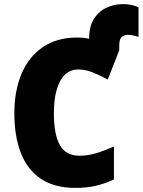

<svg xmlns="http://www.w3.org/2000/svg" viewBox="-20 -907 696 937"><path d="M581 -887Q606 -887 627 -881.5Q648 -876 656 -871V-727Q647 -730 633.5 -733.5Q620 -737 604 -737Q584 -737 573 -725.5Q562 -714 562 -686V-662L506 -519Q470 -538 434 -553Q398 -568 362 -568Q304 -568 273.5 -511Q243 -454 243 -354Q243 -251 272 -199Q301 -147 368 -147Q408 -147 448 -159Q488 -171 536 -192V-31Q490 -10 446 0Q402 10 349 10Q246 10 180 -34Q114 -78 82 -160Q50 -242 50 -355Q50 -463 85 -546.5Q120 -630 189 -677Q258 -724 358 -724Q372 -724 386.5 -722.5Q401 -721 415 -718V-719Q415 -778 438.5 -815Q462 -852 500 -869.5Q538 -887 581 -887Z"/></svg>

Font: Noto Sans SemiCondensed Black
Style: Regular
Weight: 900
Width: 4
Designer: Monotype Design Team
Foundry: Monotype Imaging Inc.
Version: Version 2.013; ttfautohint (v1.8.4.7-5d5b)